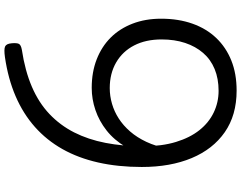

<svg xmlns="http://www.w3.org/2000/svg" viewBox="-129 -930 1070 852"><g transform="rotate(90 406.0 -504.0)"><path d="M382 -1019Q491 -1019 566.5 -966.5Q642 -914 681.5 -819.5Q721 -725 721 -598Q721 -493 701 -404.5Q681 -316 641.5 -246Q602 -176 543.5 -124Q485 -72 407.5 -38.5Q330 -5 234 9Q199 14 186.5 8.5Q174 3 172 -21Q170 -43 174.5 -52.5Q179 -62 201 -66Q294 -80 365 -110.5Q436 -141 486 -188.5Q536 -236 567.5 -298Q599 -360 614 -437Q629 -514 629 -605Q629 -687 610 -749.5Q591 -812 557.5 -854Q524 -896 479 -917.5Q434 -939 383 -939Q329 -939 286.5 -921.5Q244 -904 215 -870.5Q186 -837 170.5 -790.5Q155 -744 155 -686Q155 -616 181.5 -564.5Q208 -513 257 -484.5Q306 -456 371 -456Q406 -456 440.5 -466Q475 -476 506 -496Q537 -516 563.5 -546.5Q590 -577 609.5 -618.5Q629 -660 639 -712L678 -650Q663 -579 632 -527Q601 -475 559 -442Q517 -409 468.5 -392.5Q420 -376 370 -376Q300 -376 243.5 -398Q187 -420 147 -460Q107 -500 85 -557Q63 -614 63 -684Q63 -761 85 -823Q107 -885 148.5 -928.5Q190 -972 248.5 -995.5Q307 -1019 382 -1019Z"/></g></svg>

Font: Playwrite PE
Style: Regular
Weight: 400
Designer: Veronika Burian, José Scaglione
Foundry: TypeTogether
Version: Version 1.002